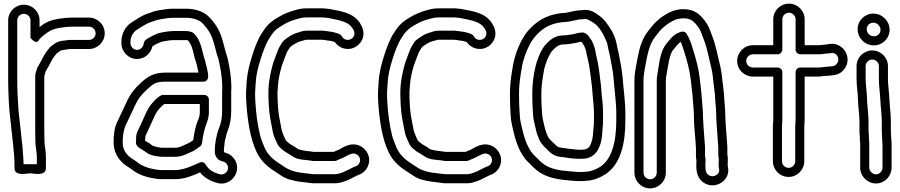

<svg xmlns="http://www.w3.org/2000/svg" viewBox="-20 -804 4958 1058"><path d="M375 -657H470C490.5 -657 507 -640.5 507 -620.5C507 -600.5 490.5 -584 470 -584H362C360.7 -584 358.9 -583.8 357.9 -583.7L346.5 -581.8C330.5 -579.9 311.9 -579.9 292.8 -570.4C278.1 -563 269.8 -554.2 260.1 -547.8C257.6 -546.1 255 -543.5 253.5 -541.3C244.5 -528.5 234.8 -520.1 222.9 -498.7C211 -474.9 204.2 -464.6 191.2 -440.3C187.3 -433.9 184 -430.1 183.1 -422.3C181.2 -415.3 174 -401.3 174 -384V-80C174 -62 174.4 -43.1 175 -26.5C175.2 10.3 183 33.8 183 59V100.6C173.2 100.9 161.3 101 146 101C131.2 101 117.9 100.8 109.9 100.6C109.2 61.8 105 28.9 103 -6.4C102.7 -11.4 102.1 -13.7 101.5 -16.3C94.4 -76.6 89.2 -135.4 81.9 -196.4C77.7 -251.7 75 -312.5 75 -372V-692C75 -711.2 91.8 -728 111.5 -728C131.2 -728 148 -711.2 148 -692V-596C148 -596 179.4 -552.9 195.4 -584.8C197.5 -589.1 207.5 -599 220.3 -609.2L243.2 -626.4C261.7 -638 279.5 -645.7 301.3 -649.2C308.9 -650.1 313.8 -651 320.3 -652.3L335.1 -654.2C341.4 -655 347.7 -656 354 -656C360.8 -656 367.4 -657 375 -657ZM25 -692V-372C25 -310.5 27.7 -248.5 32.1 -191.6C39.7 -128.5 44.8 -69.6 52.2 -8C56.9 31.4 60 72.8 60 109V123C60 169.4 128.9 151 146 151C163.7 151 233 169.4 233 123V59C233 24.1 225 0.1 225 -27.5C224.3 -45.6 224 -62 224 -80V-383.7C224.5 -387 228.9 -399.5 231.7 -410.7C246.5 -435.3 253.5 -448.2 267.1 -475.3C273.7 -486.9 280.4 -493.5 291.8 -508.9C302.6 -516.6 311.3 -523.7 315.2 -525.6C320.6 -528.3 336.5 -529.4 354.1 -532.3L364.1 -534H470C517.8 -534 557 -572.5 557 -620.5C557 -668.5 517.8 -707 470 -707H375C367.1 -707 361.8 -706.8 352.8 -706C344.5 -705.9 337.4 -705.3 328.2 -703.7L312.9 -701.8C306.5 -701 301.8 -699.6 294.7 -698.8C262.8 -693.9 234.3 -682.3 214 -667L198 -655V-692C198 -739.4 158.7 -778 111.5 -778C64.3 -778 25 -739.4 25 -692Z M1164 12V36C1164 54.3 1179.1 77.1 1195 81.3C1202.5 84.3 1206.2 84.9 1210.2 86.1C1226.8 90.7 1241.4 109.1 1235 131C1230.4 146.8 1211 162.1 1189.9 156C1151.8 145.1 1128.8 129.8 1112.7 101.6C1107.4 92.3 1095.8 87.5 1085.1 89.7C1070.4 96.7 1045.8 107.2 1031.7 112.8C1009 121.9 977.9 133 946 133H866C856.9 132.2 852.1 131.8 845.3 131.2L829.2 128.4C791.8 122.1 760.9 109.3 738.6 91.5C722.1 78.2 702.8 68.1 692.5 59.2C670.6 39.8 656 16.2 656 -21C656 -53.9 661.8 -86.2 669.9 -107.9C685 -138.3 697.4 -167.9 711.5 -196.2L723.7 -222.5C741.4 -260.5 758.7 -282.2 790.9 -311.6C824.3 -342.2 837.9 -354 892 -354H1102C1117.1 -354 1127 -368.3 1127 -379V-382C1127 -407.7 1120.1 -426.3 1115.4 -448.7L1110.3 -469.1C1110 -470 1109.6 -471.3 1109.3 -472C1099.5 -497.5 1094.6 -535.7 1081.2 -569.3C1074.5 -586.1 1064.3 -604.1 1047.7 -620.7C1044.4 -623.9 1040.5 -626 1036 -627.3C1036 -627.3 1023.9 -631.5 1017.9 -631.9C1011.9 -632.9 1009.5 -633 1005 -633H940C915.3 -633 891.7 -628.9 874.1 -625.7C850.2 -622 833.7 -613.3 819.3 -606.1L801.3 -596.1C791.8 -591.2 773.4 -581 772.1 -565.1C770.5 -545.5 754.1 -529 735 -529C716.5 -529 699 -546.6 699 -566V-575C699 -602.1 714 -625 729.4 -636.6C740.3 -643.8 758.9 -656.1 768.2 -661.2L782.8 -669.5C794.7 -676.9 806.9 -680.4 827 -687.7C850.1 -697.2 879.5 -700.4 912.5 -705.1C925 -705.8 932.5 -706 942 -706H1005C1044 -706 1074.6 -694.4 1092.4 -679.3C1109.1 -663.9 1132.3 -633.3 1141.2 -613.8L1148.8 -596.6C1151.7 -588.7 1154.1 -581.3 1157 -571.8L1165 -544.1C1168.8 -530.6 1172.2 -511.2 1178.6 -494.1C1185.9 -475.2 1191.6 -441.9 1196.4 -415.7C1201.4 -385.8 1204.9 -348.6 1205 -318.7C1204.2 -312.2 1204 -309 1204 -304V-191C1204 -152.9 1198.5 -126.8 1186.8 -98.4C1178.7 -78 1174.4 -58.7 1170.7 -39.8C1169 -33.6 1168.1 -25.8 1168 -22.4C1167.1 -13.8 1165 -9.7 1165 -2C1165 2.6 1164 7.4 1164 12ZM1218 -21C1218 -22.2 1218.2 -24.3 1219 -27.1C1224.9 -47.8 1226.5 -63 1233.2 -79.6C1246.9 -113 1254 -147.9 1254 -191V-304C1254 -307.5 1255 -312.7 1255 -317C1255 -352.6 1251.3 -390.3 1245.6 -424.3C1240.8 -450.7 1235.7 -485 1225.4 -511.9C1221.6 -521.9 1217.8 -541.2 1213 -557.9L1205 -586.2C1201.1 -598.5 1198.7 -607.6 1194.8 -616.2L1186.8 -634.2C1173.4 -663.7 1148.3 -696 1125.6 -716.7C1095.5 -742.7 1053.1 -756 1005 -756H942C931.1 -756 918.2 -756.4 906.5 -754.7C873.1 -750 841.8 -747.6 809 -734.3C793.2 -728.6 776.6 -724.2 757.2 -712.5L743.8 -704.8C731.5 -698.1 711.7 -684.8 701.1 -677.8C672.4 -658.6 649 -619.4 649 -575V-566C649 -519.4 687.4 -479 735 -479C778.7 -479 811.5 -510.9 820.2 -549.3C821.8 -550.4 823.1 -551.1 824.7 -551.9L842.7 -561.9C853.7 -567.4 870.1 -574.6 882 -576.3C901.6 -579.9 920 -583 940 -583H1005C1008.9 -583 1012.8 -582.5 1016.1 -581.3C1023 -573.3 1027.5 -565 1035.2 -549.8C1044.6 -525.4 1049.4 -489.5 1062.1 -455.5L1066.6 -437.3C1069.3 -425.2 1071.7 -414.8 1073.7 -404H892C825.7 -404 792.6 -381 757.1 -348.4C722.3 -316.6 698.7 -287.2 678.3 -243.5L666.5 -217.8C652.1 -189 638.1 -156 624.6 -129.2C610.6 -101.1 606 -59.2 606 -21C606 31.9 629.3 70 659.5 96.8C676.8 111.8 696.5 121.8 707.4 130.5C738 155 777.4 170.4 820.8 177.6L837.7 180.6C846 182.1 855.7 183 865 183H946C1000 183 1041.7 163.5 1082.4 146C1105.5 175.1 1138.4 193.3 1176.1 204C1228.3 219.2 1271.9 183.1 1283 145C1298.3 92.5 1263 48.9 1223.8 37.9C1220.5 37 1218.3 36.5 1216 35.7C1215.4 34.6 1214.7 33.5 1214 32V13.7C1215.3 3.3 1218 -9.8 1218 -21ZM1106 -281 881 -281C866.9 -281 867.9 -277.7 867.9 -277.7C863.8 -276.3 859.9 -274.6 857 -272.2C853.1 -269 844.7 -263.1 838.3 -256.7C816.2 -234.5 803 -218.9 788.4 -189.8L778.1 -167C766.9 -140.1 750.7 -109 738.8 -81.6C728.7 -63 730.1 -46.2 730 -34.8C729.2 -28.2 729 -25.7 729 -21V-18C729 2.7 753.7 14.7 757.7 17.2C766.9 22.9 775.9 28 781.9 32.3C795.7 44.6 811.6 50.4 826 53.2C831 55 835 55.6 839.9 56L854.8 58.6C860.4 59.6 865.5 60 871 60H946C981.7 60 1008.4 44.6 1026.3 36.2C1040.4 31.4 1050 25.7 1057.5 20.3L1076.9 6.5C1085.4 2.3 1091.7 -4.8 1092.8 -13.9C1098 -55.2 1106 -92 1118.2 -124.5C1123.7 -137.2 1126.5 -146.8 1128.7 -160.4L1130.8 -176.9C1130.9 -177.9 1131 -179.2 1131 -180V-256C1131 -270.2 1118.5 -281 1106 -281ZM780 -33C780 -42 781.2 -53.7 782.2 -56.8C782.8 -57.7 783.5 -59 784 -60.1C795.5 -87 811 -116.1 823.9 -147L833.6 -168.2C845.5 -191.8 850.9 -198.5 872.8 -220.4C876.1 -223.2 881.8 -227.9 885.6 -231L1081 -231V-181.6L1079.3 -167.6C1077.9 -159.7 1075.8 -152.3 1072.2 -144.1C1057.1 -110.3 1050.3 -71.2 1044.8 -32L1029.3 -20.9C1020.4 -15.5 1015.2 -13.7 1006.5 -9.7C983.9 0.7 967.6 10 946 10H871C868.5 10 865.6 9.8 863.2 9.4L846.3 6.4C836.8 4.7 820 -0.3 815.7 -4.7C807.3 -13.1 797 -18 783.8 -25.5C783 -26 780.8 -27.3 779.6 -28.1C779.7 -29.3 780 -31.3 780 -33Z M1930.6 115.7C1904.4 129 1875.6 144.8 1853.4 150.9C1844.8 153.2 1836.2 156 1823 156H1720C1708 156 1699.4 155.2 1691.1 154.2L1674.8 152.2C1619.3 146.6 1584.7 140.4 1546.9 115.2L1534.6 107C1490.1 79.2 1459.8 55.2 1439.1 12.4C1429.3 -14.1 1418.8 -34.2 1413.3 -58.7C1398.7 -117.1 1391.5 -173.7 1387 -244.5C1384.3 -288.6 1386 -302.5 1388.9 -346.4C1392.2 -397.8 1402.2 -432.7 1415.9 -477.7C1428.2 -518 1446.8 -567.1 1464.8 -594.1L1478.7 -615C1494.3 -637.6 1509.3 -648.8 1537.9 -665.6C1566 -682.7 1585.4 -690.6 1620 -700C1636.1 -704.9 1650.7 -708 1668 -708H1742C1751.4 -708 1758.6 -708.5 1768 -707.2L1787.3 -705.2C1856.9 -691.4 1900.9 -683.6 1922.7 -647.9L1927.6 -640C1945.5 -608.9 1918 -578.1 1887.8 -585.3C1875.8 -588.2 1870.1 -593.1 1862.4 -605.9C1853.9 -620.1 1822.3 -624.6 1812.9 -627.7C1810.4 -628.6 1807.2 -629 1805 -629C1798.5 -629 1787.2 -631.9 1777.6 -632.9L1760 -634.7C1754.6 -635.7 1748.5 -635.4 1745.5 -635H1668C1648.6 -635 1631.9 -627.4 1625 -625.3C1593 -618.4 1566.3 -598 1549 -585C1537.3 -576.2 1530.3 -562.9 1524.3 -552.4L1516.3 -538.4C1515.6 -537.2 1514.9 -535.5 1514.5 -534.5C1508.6 -518.4 1492.2 -478.8 1485 -456.1C1472 -409.2 1459 -353.7 1459 -293C1459 -249.1 1461.9 -194.4 1468.4 -155.7C1473.8 -125.7 1477.9 -104.1 1483.5 -76.1C1488.5 -50.9 1499.9 -32 1505.7 -17C1509.3 -7.5 1516.7 5.8 1531.6 16.5C1535.5 19.4 1544.8 28.9 1555.7 34.8C1569.5 43.4 1580.2 49 1589.8 55.8C1614.4 74.5 1644.8 75.5 1666.2 77.8L1684.2 79.8C1690.6 80.5 1698.6 83 1706 83H1825C1830 83 1835.6 81 1838.9 78.8C1843.1 76 1855.9 72.5 1870.2 65.4C1901.4 49.7 1921.8 34.8 1943.8 45.9C1959.3 53.6 1970.7 73.6 1960.1 94.8C1954.6 106 1947.4 110.8 1930.6 115.7ZM1965.3 -674.1C1928.2 -734.8 1857.9 -742.1 1795.9 -754.5C1795.3 -754.6 1794.3 -754.8 1793.5 -754.9L1774 -756.8C1764.2 -758.2 1752.9 -758.7 1741.2 -758H1668C1644.6 -758 1625.3 -753.9 1606 -748C1570.9 -738.4 1542.7 -727.1 1512.1 -708.4C1482.5 -691 1458.5 -673.6 1437.3 -643L1423.2 -621.9C1399.6 -586.4 1381.1 -534.9 1368.1 -492.3C1354.4 -447.2 1342.6 -406.2 1339.1 -349.6C1336.2 -307.3 1334.2 -287.8 1337.1 -241.4C1343.6 -139.7 1359.2 -39.9 1393.4 32.6C1419.7 88.7 1460.6 119.7 1507.4 149L1519.1 156.8C1536.2 168.1 1555.3 181.5 1584.4 187.4C1610.9 194.8 1638.7 198.8 1669.2 201.8L1683.9 203.7C1693.4 205.6 1706.8 206.7 1720.7 206H1823C1838.9 206 1853.9 203.8 1867.7 198.8C1896.9 190.6 1926.9 173.5 1949.2 162.4C1970.9 155.7 1992.7 141.5 2004.9 117.2C2029.9 67 2001.6 18.8 1966.2 1.1C1913.6 -25.1 1867.1 11 1847.8 20.6C1842.2 23.5 1831.3 26.3 1818.3 33H1708.4C1702.4 31.9 1695.7 30.8 1689.8 30.2L1671.8 28.2C1649.9 25.7 1625 20 1620.6 16.5C1606.4 5.1 1593.3 -0.7 1581.3 -8.2C1576.3 -11.3 1573.6 -14.6 1561 -24C1558 -26.3 1557.9 -26.1 1551.6 -37C1544.2 -55.5 1536.9 -68.9 1532.4 -86.5C1527.1 -112.8 1522.9 -135.5 1517.6 -164.3C1512.2 -197.2 1509.1 -250.6 1509 -292.3C1509.6 -303.2 1510.7 -319.4 1511.9 -336C1515.4 -377.3 1522.5 -404.2 1533 -441.9C1538.2 -458.3 1553.9 -496.9 1560.8 -515.4L1567.4 -527.1C1573.4 -536.5 1576.6 -541.8 1580.6 -546.2C1596.8 -558.3 1619.9 -573.3 1635.9 -576.5C1648.6 -579 1662.3 -585 1668 -585H1748C1748.9 -585 1750.7 -585.1 1752 -585.3C1752.5 -585.3 1752.9 -585.2 1753.4 -585.1L1771.2 -583.3C1779.8 -581.6 1787.9 -579.8 1800.9 -579.1C1809.3 -576.7 1818.1 -574.8 1824.3 -572.8C1836.1 -556.2 1852.8 -542.3 1876.2 -536.7C1925.8 -524.8 1970.6 -557 1981 -600.8C1987 -625.9 1979 -652.2 1965.3 -674.1Z M2657.6 115.7C2631.4 129 2602.6 144.8 2580.4 150.9C2571.8 153.2 2563.2 156 2550 156H2447C2435 156 2426.4 155.2 2418.1 154.2L2401.8 152.2C2346.3 146.6 2311.7 140.4 2273.9 115.2L2261.6 107C2217.1 79.2 2186.8 55.2 2166.1 12.4C2156.3 -14.1 2145.8 -34.2 2140.3 -58.7C2125.7 -117.1 2118.5 -173.7 2114 -244.5C2111.3 -288.6 2113 -302.5 2115.9 -346.4C2119.2 -397.8 2129.2 -432.7 2142.9 -477.7C2155.2 -518 2173.8 -567.1 2191.8 -594.1L2205.7 -615C2221.3 -637.6 2236.3 -648.8 2264.9 -665.6C2293 -682.7 2312.4 -690.6 2347 -700C2363.1 -704.9 2377.7 -708 2395 -708H2469C2478.4 -708 2485.6 -708.5 2495 -707.2L2514.3 -705.2C2583.9 -691.4 2627.9 -683.6 2649.7 -647.9L2654.6 -640C2672.5 -608.9 2645 -578.1 2614.8 -585.3C2602.8 -588.2 2597.1 -593.1 2589.4 -605.9C2580.9 -620.1 2549.3 -624.6 2539.9 -627.7C2537.4 -628.6 2534.2 -629 2532 -629C2525.5 -629 2514.2 -631.9 2504.6 -632.9L2487 -634.7C2481.6 -635.7 2475.5 -635.4 2472.5 -635H2395C2375.6 -635 2358.9 -627.4 2352 -625.3C2320 -618.4 2293.3 -598 2276 -585C2264.3 -576.2 2257.3 -562.9 2251.3 -552.4L2243.3 -538.4C2242.6 -537.2 2241.9 -535.5 2241.5 -534.5C2235.6 -518.4 2219.2 -478.8 2212 -456.1C2199 -409.2 2186 -353.7 2186 -293C2186 -249.1 2188.9 -194.4 2195.4 -155.7C2200.8 -125.7 2204.9 -104.1 2210.5 -76.1C2215.5 -50.9 2226.9 -32 2232.7 -17C2236.3 -7.5 2243.7 5.8 2258.6 16.5C2262.5 19.4 2271.8 28.9 2282.7 34.8C2296.5 43.4 2307.2 49 2316.8 55.8C2341.4 74.5 2371.8 75.5 2393.2 77.8L2411.2 79.8C2417.6 80.5 2425.6 83 2433 83H2552C2557 83 2562.6 81 2565.9 78.8C2570.1 76 2582.9 72.5 2597.2 65.4C2628.4 49.7 2648.8 34.8 2670.8 45.9C2686.3 53.6 2697.7 73.6 2687.1 94.8C2681.6 106 2674.4 110.8 2657.6 115.7ZM2692.3 -674.1C2655.2 -734.8 2584.9 -742.1 2522.9 -754.5C2522.3 -754.6 2521.3 -754.8 2520.5 -754.9L2501 -756.8C2491.2 -758.2 2479.9 -758.7 2468.2 -758H2395C2371.6 -758 2352.3 -753.9 2333 -748C2297.9 -738.4 2269.7 -727.1 2239.1 -708.4C2209.5 -691 2185.5 -673.6 2164.3 -643L2150.2 -621.9C2126.6 -586.4 2108.1 -534.9 2095.1 -492.3C2081.4 -447.2 2069.6 -406.2 2066.1 -349.6C2063.2 -307.3 2061.2 -287.8 2064.1 -241.4C2070.6 -139.7 2086.2 -39.9 2120.4 32.6C2146.7 88.7 2187.6 119.7 2234.4 149L2246.1 156.8C2263.2 168.1 2282.3 181.5 2311.4 187.4C2337.9 194.8 2365.7 198.8 2396.2 201.8L2410.9 203.7C2420.4 205.6 2433.8 206.7 2447.7 206H2550C2565.9 206 2580.9 203.8 2594.7 198.8C2623.9 190.6 2653.9 173.5 2676.2 162.4C2697.9 155.7 2719.7 141.5 2731.9 117.2C2756.9 67 2728.6 18.8 2693.2 1.1C2640.6 -25.1 2594.1 11 2574.8 20.6C2569.2 23.5 2558.3 26.3 2545.3 33H2435.4C2429.4 31.9 2422.7 30.8 2416.8 30.2L2398.8 28.2C2376.9 25.7 2352 20 2347.6 16.5C2333.4 5.1 2320.3 -0.7 2308.3 -8.2C2303.3 -11.3 2300.6 -14.6 2288 -24C2285 -26.3 2284.9 -26.1 2278.6 -37C2271.2 -55.5 2263.9 -68.9 2259.4 -86.5C2254.1 -112.8 2249.9 -135.5 2244.6 -164.3C2239.2 -197.2 2236.1 -250.6 2236 -292.3C2236.6 -303.2 2237.7 -319.4 2238.9 -336C2242.4 -377.3 2249.5 -404.2 2260 -441.9C2265.2 -458.3 2280.9 -496.9 2287.8 -515.4L2294.4 -527.1C2300.4 -536.5 2303.6 -541.8 2307.6 -546.2C2323.8 -558.3 2346.9 -573.3 2362.9 -576.5C2375.6 -579 2389.3 -585 2395 -585H2475C2475.9 -585 2477.7 -585.1 2479 -585.3C2479.5 -585.3 2479.9 -585.2 2480.4 -585.1L2498.2 -583.3C2506.8 -581.6 2514.9 -579.8 2527.9 -579.1C2536.3 -576.7 2545.1 -574.8 2551.3 -572.8C2563.1 -556.2 2579.8 -542.3 2603.2 -536.7C2652.8 -524.8 2697.6 -557 2708 -600.8C2714 -625.9 2706 -652.2 2692.3 -674.1Z M3080.3 -682C3128 -682.7 3156.3 -698 3189 -698H3191C3192.9 -698 3195.4 -698.3 3196.8 -698.7C3213.8 -702.8 3225.3 -693.2 3251.7 -677.8C3287 -653 3303.4 -617 3323.8 -571.7C3328.8 -556.5 3329.7 -541 3335.9 -518.4C3341.3 -498.9 3343.6 -479.6 3348.5 -455C3356.8 -415.7 3360.8 -381.1 3364.1 -336.8L3369.1 -286.8C3371.7 -254.7 3376 -216.8 3376 -185V-140C3376 -16.4 3348.7 77 3285.4 116.4C3260.8 129.8 3240 140.4 3210.3 142.1C3201.7 142.7 3191.3 143.5 3183.2 144C3147.4 143.9 3116.6 139 3080.5 136.1C3025.2 129.1 2984.9 112.6 2957.7 85.3L2940.7 68.3C2926.1 53.7 2916.5 46.2 2907.6 32.8C2878.7 -7.6 2864.8 -59.7 2850.3 -124.7C2843.3 -152.8 2843.6 -186.8 2841 -226.3C2840.3 -246.9 2840 -265.6 2840 -286C2840 -327 2844.2 -361.5 2849.7 -397L2857.6 -444.3C2870.1 -502.3 2897.4 -565.2 2926 -599.8C2966 -645.7 3005.9 -674 3080.3 -682ZM3079 -732C3078.4 -732 3077.3 -732 3076.5 -731.9C2987.7 -723 2932.8 -683.9 2887.9 -632.2C2850.5 -587.2 2822.3 -518.4 2808.6 -454.2C2808.5 -454 2808.4 -453.5 2808.3 -453.1L2800.3 -405C2794.6 -367.9 2790 -330.6 2790 -286C2790 -264.8 2790.3 -245 2791 -223.7C2793.7 -185.2 2792.3 -151.4 2801.7 -113.2C2815.9 -49.4 2830.5 10.5 2866.4 61.1C2879.3 80.2 2893.6 92 2905.3 103.7L2922.3 120.7C2960.5 158.8 3013.7 178.2 3074.9 185.8C3109.8 190.2 3143 194 3184 194C3194.3 194 3205.1 192.6 3213.7 191.9C3254 189.7 3287.3 173.9 3311.1 159.3C3401.1 103.9 3426 -13.5 3426 -140V-185C3426 -221.3 3421.5 -259.3 3418.9 -291.2L3413.9 -341.2C3410.6 -384.9 3406.1 -423.9 3397.5 -465C3393.2 -486.6 3390.7 -507.9 3384.1 -531.6C3379.5 -548.4 3378.5 -566.9 3370.6 -589.3C3364.1 -607.7 3357.3 -626.2 3342.8 -646.9C3327.4 -671.5 3310 -698.6 3279.1 -719.7C3262.3 -731.1 3232.6 -756.2 3188.2 -748C3143 -747.7 3110.1 -732 3079 -732ZM3202 70C3203.3 70 3205.1 69.8 3206.1 69.7C3260 60.7 3279.9 19.9 3291.1 -19.3C3298.3 -46.4 3298.7 -77.4 3300.9 -100.4C3302.3 -112.9 3303 -126.6 3303 -140V-185C3303 -216.7 3299.3 -252.3 3295.9 -279.5L3291.9 -330C3291.9 -330.3 3291.8 -330.8 3291.8 -331.1L3286.8 -370.9C3282 -414.4 3275.5 -458.9 3265.1 -500.6C3261.5 -512.9 3261.7 -527.7 3254.3 -547.2C3251.2 -555.8 3248.6 -564.8 3243.4 -575.2C3237.8 -586.2 3230.5 -594.7 3221.3 -607.5C3216.9 -613.7 3205.5 -620.4 3204.9 -620.8C3200.8 -623.5 3195 -625 3191 -625L3189 -625C3171.4 -625 3153.6 -619.4 3142.8 -616.5C3120.9 -613 3101.3 -609 3083 -609C3031.9 -609 3000.9 -574.3 2982.4 -553.7C2981.9 -553.2 2981.3 -552.4 2981 -552C2957.9 -521.2 2938.8 -473.7 2929.6 -432.4C2919.6 -387.5 2913 -341.2 2913 -285C2913 -249.2 2914.3 -209 2917.1 -177.3C2919 -144.2 2925 -125.3 2930.6 -100.7C2935 -79.8 2938.4 -66.5 2945.5 -50.3C2956.1 -17.5 2974.8 1 2992.3 16.7C3004.1 29.8 3015 40.2 3031.6 49.7C3049.8 60.1 3075.9 61.4 3088.4 62.8C3112.8 67.1 3142.6 71 3164 71H3180C3187.8 71 3195.7 70 3202 70ZM3183.4 -574.6C3187.9 -568 3192.4 -560.8 3199.5 -551C3201.5 -546.7 3204.1 -538.7 3207.6 -529.1C3211.1 -520.5 3210.8 -508.8 3216.9 -487.4C3225.8 -451.4 3232.5 -407.4 3237.2 -365.1L3242.1 -325.5L3246.1 -275C3248.3 -246.8 3253 -213.9 3253 -185V-140C3253 -128.1 3252.4 -117.1 3251.1 -105.6C3248.7 -80 3247.4 -49.6 3242.9 -32.7C3233.1 1.7 3225.6 14.8 3199.7 20C3193.6 20.1 3186.5 20.4 3179 21H3165.2C3144.2 18.9 3115.3 16.8 3096.5 13.4C3081.6 10.7 3063.6 9.4 3055.7 5.9C3045.7 0 3037.6 -9.9 3026.6 -19.7C3009.7 -34.7 2998.8 -46.6 2992.9 -66.2C2987.8 -83.5 2984.6 -86.8 2979.4 -111.3C2973.1 -139 2968.4 -153.6 2966.9 -180.8C2964.2 -212.2 2963 -249.9 2963 -285C2963 -336.3 2970.4 -375.4 2978.5 -422.1C2986 -455.3 3003.8 -498.5 3020.4 -521.1C3038.9 -541.6 3057 -559 3083 -559C3108.7 -559 3132.7 -564.3 3151.8 -567.3C3162.6 -568.9 3173.2 -573.2 3183.4 -574.6Z M3861 -47C3861 -47.6 3861 -48.5 3860.9 -48.9C3858.5 -80.6 3855.6 -118.9 3854 -152.6C3853.9 -192.7 3851 -217.1 3847.9 -253.7C3845.6 -298.2 3839.5 -331.8 3835.9 -371.5C3829.3 -430.8 3812.4 -488.4 3797 -537.1C3786.9 -572.8 3775.3 -600 3762.8 -618.9C3756.4 -628.4 3744.5 -631.7 3734.6 -628.9C3732.1 -628.6 3730.5 -628.2 3729.1 -627.7C3684.8 -612.9 3665 -576.3 3647.4 -556.7C3646.6 -555.9 3645.7 -554.6 3645.2 -553.9C3615.3 -509 3611.5 -444.3 3602.4 -394.7C3600.2 -383.5 3599 -371.1 3599 -359V147C3599 167.5 3582.5 184 3562.5 184C3542.5 184 3526 167.5 3526 147V-359C3526 -401.5 3536.9 -439.3 3543.6 -481.6C3554.2 -534.1 3566.1 -569.4 3589.6 -600.5C3610.4 -626 3617.1 -637.7 3638.7 -655.9C3657.7 -672.1 3661.7 -674.2 3682.5 -686.3C3704.6 -699 3732 -706.2 3767.8 -701.3C3792.9 -696.2 3807.2 -682.2 3825.1 -657.9C3838.7 -640.4 3844.1 -624.1 3854.7 -595.8C3870.1 -558.6 3879.5 -517.9 3889.7 -472.1C3898.7 -437.5 3903.9 -413.7 3908.1 -380.3C3912.4 -333.9 3919.4 -300.4 3921 -256.9C3921.7 -242.1 3922.9 -227.7 3924.1 -218.5L3926.1 -189.4C3926.7 -179.5 3927 -167.6 3927 -154C3927 -153.6 3927 -152.9 3927 -152.6L3929 -116.5C3931.7 -71.6 3935.7 -35.5 3938 7.7V53C3938 54 3940.3 67.5 3940.8 70.3C3941.9 78.6 3940 82.3 3940 97V115C3940 117.6 3940.6 120.8 3941.3 122.9C3952.5 156.6 3910.6 178.5 3885.2 160.9C3872.9 152.4 3867 141.3 3867 112V97C3867 91.9 3867.3 87.3 3867.8 83.1C3869.1 73.2 3865 61.9 3865 53V10C3865 -8.3 3861 -33 3861 -47ZM3815 10.8V53C3815 62.5 3815.7 70.2 3817.7 81.1C3817.4 84.7 3817 91.8 3817 97V112C3817 148.7 3827 181.5 3856.8 202.1C3920.1 245.8 4011.6 189.6 3990 111.3V97C3990 85.8 3992.4 65.6 3988 49V7C3988 6.7 3988 6.1 3988 5.7C3985.5 -40.7 3981.5 -75.8 3979 -119.4L3977 -154.7C3977 -167.5 3976.6 -181.6 3976 -192.6L3973.9 -222.7C3973.3 -232.6 3971.7 -244.1 3971 -259C3969.1 -306.8 3961.8 -342.8 3957.9 -385.7C3953.2 -423.1 3947.6 -448.1 3938.3 -483.8C3928.5 -527.8 3918.5 -571.9 3901.3 -614.2C3891.8 -639.5 3884.7 -662.3 3864.9 -688.1C3845.7 -714.2 3819.6 -742.3 3776.8 -750.5C3729.9 -759.6 3687.5 -746.8 3657.5 -729.6C3636.9 -717.6 3626.6 -711.3 3606.3 -694.1C3579.5 -671.3 3568.8 -654 3550.4 -631.5C3518.6 -590 3505.5 -545.8 3494.4 -490.4C3488.1 -450.4 3476 -410.5 3476 -359V147C3476 194.8 3514.5 234 3562.5 234C3610.5 234 3649 194.8 3649 147V-359C3649 -368.2 3649.8 -376.5 3651.6 -385.3C3661.3 -438.9 3667.5 -495.6 3685.9 -524.8C3703.4 -544.6 3715.1 -562.9 3731.2 -573.6C3737.3 -557.8 3743.6 -542.4 3749 -522.9C3764.8 -473.4 3780.2 -419.5 3786.1 -366.5C3789.9 -324.9 3796 -290.7 3798.1 -250.3C3801.3 -210.9 3804 -189.2 3804 -152C3804 -116.1 3808.5 -78.1 3811 -46C3811.2 -35 3813 -23.9 3813 -18C3813 -9 3814.3 -1 3815 10.8Z M4538 -509C4556.8 -509 4567.9 -517.3 4583.6 -506.6C4611.2 -487.5 4600.9 -446.6 4571.3 -439.8C4558.2 -438.6 4545.1 -436 4532 -436H4529C4527.2 -436 4524.9 -435.7 4523.6 -435.4C4512.4 -432.9 4502 -432 4487 -432H4389C4373.9 -432 4364 -417.7 4364 -407V-142C4364 -134.5 4362 -122.5 4362 -110V84C4362 104.5 4345.5 121 4325.5 121C4305.5 121 4289 104.5 4289 84V-110C4289 -116.5 4291 -129.3 4291 -142V-407C4291 -422.1 4276.7 -432 4266 -432H4129C4108.6 -432 4092 -448.7 4092 -468C4092 -487.7 4109.1 -505 4129 -505H4266C4281.1 -505 4291 -519.3 4291 -530V-698C4291 -717.2 4307.8 -734 4327.5 -734C4347.2 -734 4364 -717.2 4364 -698V-530C4364 -514.9 4378.3 -505 4389 -505H4496C4510.4 -505 4524.5 -509 4538 -509ZM4241 -698V-555H4129C4081.1 -555 4042 -515.4 4042 -468C4042 -420.1 4081.7 -382 4129 -382H4241V-142C4241 -135.3 4239 -122.6 4239 -110V84C4239 131.8 4277.5 171 4325.5 171C4373.5 171 4412 131.8 4412 84V-110C4412 -116.1 4414 -128.7 4414 -142V-382H4487C4503.1 -382 4517.9 -386 4532 -386C4544.2 -386 4553.5 -386.8 4567.4 -389.2C4598.4 -392 4619.4 -404.1 4635.1 -426.8C4678.5 -489.6 4624.1 -574 4549.7 -561.6L4538.5 -559.6C4524.4 -557 4505.9 -556.5 4494.4 -555H4414V-698C4414 -745.4 4374.7 -784 4327.5 -784C4280.3 -784 4241 -745.4 4241 -698Z M4843 -4V120C4843 139.4 4825.5 157 4807 157C4788.1 157 4770 138.9 4770 120V-16C4770 -24.7 4768 -33.3 4768 -42V-56C4768 -65.1 4766 -73.4 4766 -84V-132C4766 -177.2 4759.7 -211.4 4758 -250.5C4757.9 -295.3 4750 -331.9 4750 -370V-440C4750 -459.2 4766.8 -476 4786.5 -476C4806.2 -476 4823 -459.2 4823 -440V-370C4823 -328.8 4829.6 -289.7 4831 -253.9C4833.2 -207.4 4839 -174.4 4839 -132V-84C4839 -68.5 4841 -52.5 4841 -42C4841 -24.1 4843 -13.6 4843 -4ZM4700 -440V-370C4700 -324.9 4708 -287.9 4708 -249.5C4709.9 -204 4716 -172.4 4716 -132V-84C4716 -73.5 4716.6 -64.1 4718 -54.2V-42C4718 -32.6 4718.6 -24.1 4720 -14.1V120C4720 167.2 4759.8 207 4807 207C4854.6 207 4893 166.6 4893 120V-3.1C4894 -18.7 4891 -34.1 4891 -42C4891 -57.2 4889 -73.1 4889 -84V-132C4889 -179.1 4883 -213.7 4881 -256.1C4879.4 -295.8 4873 -334.5 4873 -370V-440C4873 -487.4 4833.7 -526 4786.5 -526C4739.3 -526 4700 -487.4 4700 -440ZM4756 -643C4756 -663.2 4772 -679 4792.5 -679C4813.1 -679 4832 -660.4 4832 -640C4832 -619.8 4816 -604 4795.5 -604C4773.8 -604 4756 -621.8 4756 -643ZM4706 -643C4706 -593.8 4746.4 -554 4795.5 -554C4843 -554 4882 -591.8 4882 -640C4882 -689.2 4840.5 -729 4792.5 -729C4745 -729 4706 -691.2 4706 -643Z"/></svg>

Font: Smoothie
Style: Outline
Weight: 400
Foundry: Cannot Into Space Fonts
Version: Version 0.8